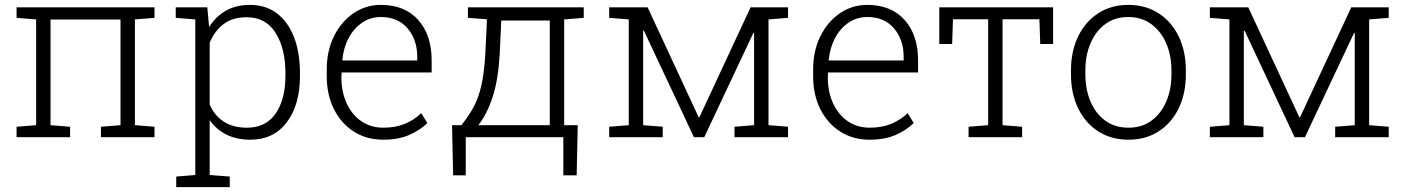

<svg xmlns="http://www.w3.org/2000/svg" viewBox="-20 -558 5725 781"><path d="M47.4 0V-42.5L127 -48.8V-479L47.4 -485.4V-528.3H608.4V-485.4L528.8 -479V-48.8L608.4 -42.5V0H390.6V-42.5L470.2 -48.8V-478.5H185.5V-48.8L265.1 -42.5V0Z M696.8 203.1V160.2L774.4 153.8V-479L694.8 -485.4V-528.3H823.2L830.6 -447.8Q856.9 -490.7 898.7 -514.4Q940.4 -538.1 997.1 -538.1Q1061 -538.1 1106.4 -503.7Q1151.9 -469.2 1176 -406.7Q1200.2 -344.2 1200.2 -259.8V-249.5Q1200.2 -131.3 1146.5 -60.5Q1092.8 10.3 998.5 10.3Q942.4 10.3 900.6 -10.7Q858.9 -31.7 833 -69.3V153.8L914.6 160.2V203.1ZM984.9 -38.6Q1061.5 -38.6 1101.3 -96.4Q1141.1 -154.3 1141.1 -249.5V-259.8Q1141.1 -360.8 1101.1 -424.3Q1061 -487.8 983.9 -487.8Q923.8 -487.8 887.5 -458.5Q851.1 -429.2 833 -384.3V-132.3Q851.6 -88.9 889.6 -63.7Q927.7 -38.6 984.9 -38.6Z M1539.1 10.3Q1471.2 10.3 1419.4 -22.7Q1367.7 -55.7 1338.4 -114Q1309.1 -172.4 1309.1 -248.5V-275.4Q1309.1 -351.1 1338.4 -410.4Q1367.7 -469.7 1417.7 -503.9Q1467.8 -538.1 1529.3 -538.1Q1626.5 -538.1 1681.2 -476.8Q1735.8 -415.5 1735.8 -313V-263.2H1369.6L1368.7 -241.7Q1369.1 -183.1 1390.4 -137.2Q1411.6 -91.3 1450 -64.9Q1488.3 -38.6 1539.1 -38.6Q1588.9 -38.6 1626.7 -54.2Q1664.6 -69.8 1693.4 -97.7L1718.3 -57.6Q1688 -27.8 1644 -8.8Q1600.1 10.3 1539.1 10.3ZM1373.5 -312H1677.2V-326.7Q1677.2 -396.5 1637.9 -442.6Q1598.6 -488.8 1529.3 -488.8Q1487.3 -488.8 1453.6 -466.1Q1419.9 -443.4 1398.7 -404.1Q1377.4 -364.7 1372.6 -314.9Z M1823.2 155.3 1818.8 -48.8H1856.9Q1885.7 -85 1905.5 -120.8Q1925.3 -156.7 1937.3 -207Q1949.2 -257.3 1954.1 -337.9L1960.9 -479.5L1883.3 -485.4V-528.3H2354.5V-485.4L2274.9 -479V-48.8H2330.1L2325.7 155.3H2271.5V0H1874.5V155.3ZM1925.8 -48.8H2216.3V-474.6H2019L2012.7 -337.9Q2006.8 -233.9 1984.1 -164.1Q1961.4 -94.2 1925.8 -48.8Z M2458 0V-42.5L2537.6 -48.8V-479L2458 -485.4V-528.3H2614.3L2821.8 -81.5L2824.2 -79.6L3033.2 -528.3H3185.5V-485.4L3106 -479V-48.8L3185.5 -42.5V0H2967.8V-42.5L3047.4 -48.8V-422.9L3044.4 -423.8L2844.7 0H2802.7L2599.1 -433.6L2596.2 -433.1V-48.8L2675.8 -42.5V0Z M3517.6 10.3Q3449.7 10.3 3397.9 -22.7Q3346.2 -55.7 3316.9 -114Q3287.6 -172.4 3287.6 -248.5V-275.4Q3287.6 -351.1 3316.9 -410.4Q3346.2 -469.7 3396.2 -503.9Q3446.3 -538.1 3507.8 -538.1Q3605 -538.1 3659.7 -476.8Q3714.4 -415.5 3714.4 -313V-263.2H3348.1L3347.2 -241.7Q3347.7 -183.1 3368.9 -137.2Q3390.1 -91.3 3428.5 -64.9Q3466.8 -38.6 3517.6 -38.6Q3567.4 -38.6 3605.2 -54.2Q3643.1 -69.8 3671.9 -97.7L3696.8 -57.6Q3666.5 -27.8 3622.6 -8.8Q3578.6 10.3 3517.6 10.3ZM3352.1 -312H3655.8V-326.7Q3655.8 -396.5 3616.5 -442.6Q3577.1 -488.8 3507.8 -488.8Q3465.8 -488.8 3432.1 -466.1Q3398.4 -443.4 3377.2 -404.1Q3356 -364.7 3351.1 -314.9Z M3919.9 0V-42.5L3999.5 -48.8V-479.5H3856.4L3853 -378.9H3800.8V-528.3H4263.7V-378.9H4211.4L4208 -479.5H4058.1V-48.8L4137.7 -42.5V0Z M4570.8 10.3Q4500 10.3 4447.3 -23.7Q4394.5 -57.6 4365.5 -117.7Q4336.4 -177.7 4336.4 -255.9V-272Q4336.4 -349.6 4365.5 -409.7Q4394.5 -469.7 4447 -503.9Q4499.5 -538.1 4569.8 -538.1Q4640.1 -538.1 4692.9 -503.9Q4745.6 -469.7 4774.7 -409.7Q4803.7 -349.6 4803.7 -272V-255.9Q4803.7 -177.7 4774.7 -117.7Q4745.6 -57.6 4693.1 -23.7Q4640.6 10.3 4570.8 10.3ZM4570.8 -38.6Q4625 -38.6 4664.1 -67.4Q4703.1 -96.2 4724.1 -145.3Q4745.1 -194.3 4745.1 -255.9V-272Q4745.1 -332.5 4723.9 -381.6Q4702.6 -430.7 4663.3 -459.7Q4624 -488.8 4569.8 -488.8Q4514.6 -488.8 4475.6 -459.7Q4436.5 -430.7 4415.8 -381.6Q4395 -332.5 4395 -272V-255.9Q4395 -194.3 4415.8 -145.3Q4436.5 -96.2 4475.8 -67.4Q4515.1 -38.6 4570.8 -38.6Z M4901.4 0V-42.5L4981 -48.8V-479L4901.4 -485.4V-528.3H5057.6L5265.1 -81.5L5267.6 -79.6L5476.6 -528.3H5628.9V-485.4L5549.3 -479V-48.8L5628.9 -42.5V0H5411.1V-42.5L5490.7 -48.8V-422.9L5487.8 -423.8L5288.1 0H5246.1L5042.5 -433.6L5039.6 -433.1V-48.8L5119.1 -42.5V0Z"/></svg>

Font: Roboto Slab Light
Style: Regular
Weight: 300
Designer: Google
Version: Version 2.000; ttfautohint (v1.8.1.43-b0c9)